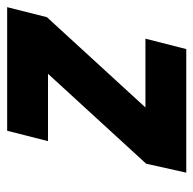

<svg xmlns="http://www.w3.org/2000/svg" viewBox="-22 -518 540 536"><g transform="rotate(-90 248.0 -250.0)"><path d="M122 -386 151 -500H496L468 -389L216 -114H408L379 0H34L59 -112L310 -386Z"/></g></svg>

Font: Titillium Web
Style: Bold Italic
Weight: 700
Italic angle: -13°
Version: Version 1.002;PS 57.000;hotconv 1.0.70;makeotf.lib2.5.55311